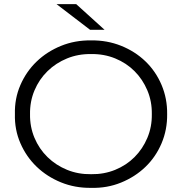

<svg xmlns="http://www.w3.org/2000/svg" viewBox="-20 -901 879 927"><path d="M52 -350Q50 -425 78.5 -490.5Q107 -556 157 -604Q207 -652 274.5 -679.5Q342 -707 420 -706Q497 -707 564.5 -680Q632 -653 682 -605Q732 -557 760 -491Q788 -425 787 -350Q788 -275 760 -209Q732 -143 682 -95Q632 -47 564.5 -19.5Q497 8 420 6Q342 7 274.5 -20.5Q207 -48 157 -96Q107 -144 78.5 -209.5Q50 -275 52 -350ZM713 -350Q714 -411 691.5 -464.5Q669 -518 629.5 -557.5Q590 -597 536 -619Q482 -641 420 -640Q358 -641 304 -619Q250 -597 209.5 -557.5Q169 -518 146.5 -464.5Q124 -411 125 -350Q124 -289 146.5 -235.5Q169 -182 209.5 -142.5Q250 -103 304 -81Q358 -59 420 -60Q482 -59 536 -81Q590 -103 629.5 -142.5Q669 -182 691.5 -235.5Q714 -289 713 -350ZM253 -881H348L485 -757H415Z"/></svg>

Font: CMG Sans
Style: Regular
Weight: 400
Designer: Julieta Ulanovsky
Foundry: Julieta Ulanovsky
Version: Version 7.200